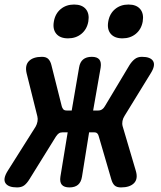

<svg xmlns="http://www.w3.org/2000/svg" viewBox="-83 -808 703 838"><path d="M45.7 -26Q34.6 -7.8 22.7 1.1Q10.8 10 -8.7 10Q-46.7 10 -59 -8.5Q-71.3 -27 -49.5 -62L72.4 -255.1Q78.4 -265.5 80.6 -277.6Q82.8 -289.7 80.1 -300.1L33.1 -488.4Q25.1 -523 43.4 -541.5Q61.8 -560 100.1 -560Q118.9 -560 128.2 -550.2Q137.4 -540.5 141.4 -523.7L186.6 -344Q188.9 -335.7 193.5 -330.7Q198.2 -325.7 208.2 -325.7H230L262.1 -512.9Q265.8 -536.8 279.7 -548.4Q293.7 -560 317.6 -560Q340.8 -560 350.4 -548.4Q360 -536.8 356.3 -512.9L323.5 -325.7H345.9Q355.2 -325.7 362.6 -330.7Q369.9 -335.7 374.9 -344.7L482.5 -524.4Q492.9 -540.5 505.3 -550.2Q517.7 -560 536.5 -560Q573.8 -560 585.1 -541.5Q596.3 -523 575.9 -489.8L460.4 -301.9Q453.7 -291.5 451.5 -279.8Q449.3 -268 452.3 -256.9L510.1 -61.3Q520.1 -27 501.8 -8.5Q483.4 10 445.1 10Q426.3 10 417 1.2Q407.8 -7.5 402.8 -25.3L348.3 -212.1Q346.3 -221.1 341.6 -225.7Q337 -230.4 327.7 -230.4H305.9L274.9 -37.1Q271.2 -13.2 257.6 -1.6Q244 10 220.1 10Q196.9 10 186.9 -1.6Q177 -13.2 180.7 -37.1L212.4 -230.4H190Q180 -230.4 173.5 -225.7Q167 -221.1 160.7 -211.4ZM451.4 -640.6Q416.9 -640.6 400.2 -660.4Q383.5 -680.3 389.5 -714.1Q395.3 -748.3 419.3 -768.3Q443.2 -788.2 477.8 -788.2Q512.4 -788.2 529 -768.3Q545.6 -748.3 539.9 -714.1Q533.9 -680.2 509.9 -660.4Q485.9 -640.6 451.4 -640.6ZM214 -640.6Q179.5 -640.6 162.8 -660.4Q146.1 -680.3 152.1 -714.1Q157.9 -748.3 181.9 -768.3Q205.8 -788.2 240.4 -788.2Q275 -788.2 291.6 -768.3Q308.2 -748.3 302.5 -714.1Q296.5 -680.2 272.5 -660.4Q248.5 -640.6 214 -640.6Z"/></svg>

Font: Maple Mono
Style: Italic
Weight: 400
Italic angle: -10°
Monospace: yes
Designer: subframe7536
Version: Version 7.300